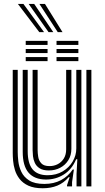

<svg xmlns="http://www.w3.org/2000/svg" viewBox="-20 -960 540 989"><path d="M200.1 9.7Q155 9.7 126.1 -3.6Q97.3 -17 80.8 -38.4Q64.3 -59.8 56.8 -84.5Q49.4 -109.1 47.5 -132.2Q45.6 -155.4 45.6 -171.6V-600H71.3V-176.5Q71.3 -157 74.3 -129.4Q77.4 -101.8 89.9 -75.1Q102.4 -48.3 130.4 -30.4Q158.5 -12.6 208.4 -12.6Q257.4 -12.6 294 -32Q330.6 -51.4 354.6 -86.7H360.6L351.2 -21.9V0H325.4L325.2 -5.7L338.7 -47.2H333.8Q308.6 -17.7 275.6 -4Q242.5 9.7 200.1 9.7ZM425 0V-600H450.7V0ZM231.6 -82Q201 -82 184 -93.2Q166.9 -104.4 159.3 -121.3Q151.7 -138.2 149.8 -155.8Q148 -173.4 148 -186.2V-600H173.8V-187.6Q173.8 -171.3 176.9 -151.9Q180 -132.4 193.1 -118.4Q206.1 -104.4 235.5 -104.4Q258.1 -104.4 277.5 -114.4Q297 -124.5 308.9 -143.8Q320.8 -163.1 320.8 -190.7V-600H347.7V-193.3Q347.7 -160.2 332.2 -135.1Q316.6 -110 290.3 -96Q264.1 -82 231.6 -82ZM215.9 -35.2Q157.1 -35.7 127.1 -70.5Q97 -105.4 97 -178.1V-600H122.7V-181.3Q122.7 -118.5 147.7 -88Q172.8 -57.4 225.4 -57.4Q269.3 -57.4 302.6 -77Q335.8 -96.5 354.4 -128.1Q373 -159.6 373 -195.5V-600H399.2V0H374.3V-63.6L378.3 -139.5H372.2Q350 -86.9 308.3 -60.9Q266.6 -34.8 215.9 -35.2ZM271.2 -728.6V-749.5H383.7V-728.6ZM112.5 -645V-665.9H225V-645ZM112.5 -686.8V-707.7H225V-686.8ZM112.5 -728.6V-749.5H225V-728.6ZM271.2 -645V-665.9H383.7V-645ZM271.2 -686.8V-707.7H383.7V-686.8ZM182.4 -794.5 72.1 -939.8H100.6L206.9 -794.5ZM230.1 -794.5 127.6 -939.8H156.1L254.4 -794.5ZM277.5 -794.5 183 -939.8H211.6L302 -794.5Z"/></svg>

Font: Big Shoulders Inline Text SC Thin
Style: Regular
Weight: 100
Designer: Patric King
Foundry: XO Type Co
Version: Version 2.002